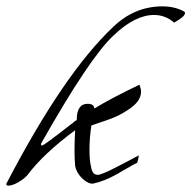

<svg xmlns="http://www.w3.org/2000/svg" viewBox="-29 -574 601 603"><path d="M-2 9Q-9 9 -9 5Q-9 2 -8 1Q171 -343 327 -490Q394 -554 481 -554Q519 -554 547 -539Q552 -537 552 -533Q552 -522 518 -503Q490 -527 455 -527Q395 -527 328 -463Q253 -394 100 -123Q99 -117 103 -117Q109 -117 193 -183Q197 -185 201 -189Q203 -191 205.5 -193Q208 -195 212 -197Q212 -248 246 -248Q267 -248 267 -233Q293 -249 328 -267.5Q363 -286 409 -308Q414 -295 414 -286Q414 -255 373 -229Q363 -222 346 -213Q329 -204 302 -195L258 -180Q252 -140 252 -105Q252 -90 253 -76Q254 -62 257 -50Q261 -25 277 -25Q283 -25 285 -26Q300 -31 316.5 -39Q333 -47 350 -56L407 -86Q407 -80 402 -63Q394 -59 386.5 -55Q379 -51 371 -46Q364 -42 356 -37.5Q348 -33 340 -28Q299 -5 266 2Q257 5 244 -2.5Q231 -10 220.5 -23.5Q210 -37 207 -53Q206 -64 205.5 -76Q205 -88 205 -102Q205 -116 205.5 -132Q206 -148 207 -165Q108 -92 57 -24Q48 -13 29 -2Q10 9 -2 9Z"/></svg>

Font: Whisper
Style: Regular
Weight: 400
Designer: Robert E. Leuschke
Foundry: Robert E. Leuschke
Version: Version 1.010; ttfautohint (v1.8.4.7-5d5b)